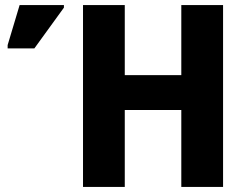

<svg xmlns="http://www.w3.org/2000/svg" viewBox="-20 -734 973 754"><path d="M856 0H692V-302H470V0H306V-714H470V-439H692V-714H856ZM10 -544V-557L57 -714H231V-704L115 -544Z"/></svg>

Font: Noto Sans SemiCondensed ExtraBold
Style: Regular
Weight: 800
Width: 4
Designer: Monotype Design Team
Foundry: Monotype Imaging Inc.
Version: Version 2.013; ttfautohint (v1.8.4.7-5d5b)